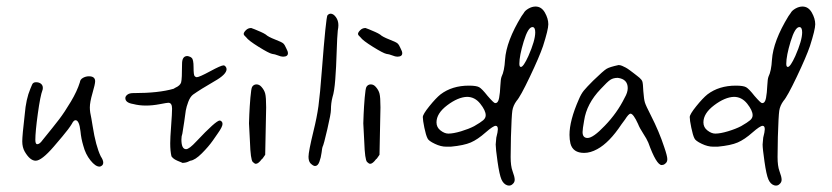

<svg xmlns="http://www.w3.org/2000/svg" viewBox="-20 -623 2608 602"><path d="M261.7 -286.1Q261.7 -302.7 270 -331.1Q278.3 -359.4 278.3 -368.2Q278.3 -383.8 258.8 -383.8Q249 -383.8 240.2 -378.9Q231.4 -374 230.5 -365.2Q221.7 -336.9 202.1 -304.2Q182.6 -271.5 165.5 -249Q148.4 -226.6 113.3 -183.6Q104.5 -170.9 96.7 -170.9Q90.8 -170.9 90.8 -184.6Q90.8 -210 98.6 -266.6Q106.4 -323.2 113.3 -340.8Q114.3 -342.8 114.3 -347.7Q114.3 -355.5 108.4 -360.4Q102.5 -365.2 92.8 -365.2Q83 -365.2 80.1 -356.4Q78.1 -352.5 75.2 -344.7Q61.5 -312.5 57.6 -264.6Q49.8 -198.2 49.8 -179.7Q49.8 -161.1 57.6 -147.5Q74.2 -119.1 91.8 -119.1Q110.4 -119.1 148.4 -163.1Q154.3 -169.9 175.3 -194.8Q196.3 -219.7 205.1 -234.4Q210.9 -246.1 216.8 -246.1Q228.5 -246.1 232.4 -210.9Q234.4 -188.5 241.2 -166Q248 -139.6 263.7 -120.1Q279.3 -100.6 292 -100.6Q295.9 -100.6 299.8 -104Q303.7 -107.4 303.7 -113.3Q303.7 -121.1 295.9 -132.8Q280.3 -165 270.5 -227.5Q267.6 -242.2 266.6 -251Q261.7 -271.5 261.7 -286.1Z M680.7 -418Q672.9 -418 638.7 -399.4Q604.5 -380.9 596.7 -380.9Q593.8 -380.9 590.3 -384.3Q586.9 -387.7 586.9 -412.1Q586.9 -436.5 581.1 -441.4Q579.1 -443.4 576.2 -444.8Q573.2 -446.3 570.3 -446.8Q567.4 -447.3 567.4 -447.3Q550.8 -447.3 550.8 -422.9Q550.8 -375 547.9 -364.7Q544.9 -354.5 529.3 -347.7Q524.4 -344.7 524.4 -344.7Q477.5 -331.1 399.4 -331.1Q398.4 -331.1 397.9 -331.1Q397.5 -331.1 397.5 -331.1Q385.7 -331.1 379.4 -326.2Q373 -321.3 373 -315.4Q373 -300.8 397.5 -296.9Q416 -292 437.5 -292Q458 -292 481 -296.4Q503.9 -300.8 507.8 -300.8Q519.5 -300.8 519.5 -282.2Q519.5 -267.6 516.6 -229Q513.7 -190.4 513.7 -173.8Q513.7 -149.4 517.6 -132.8Q521.5 -127 528.3 -123Q535.2 -119.1 543 -116.2Q550.8 -113.3 551.8 -112.3Q556.6 -112.3 561.5 -113.3Q566.4 -114.3 569.3 -115.7Q572.3 -117.2 574.7 -118.2Q577.1 -119.1 577.1 -119.1Q591.8 -121.1 612.8 -142.1Q633.8 -163.1 647.5 -182.6Q648.4 -184.6 663.1 -205.1Q677.7 -225.6 677.7 -234.4Q677.7 -239.3 674.8 -242.2Q671.9 -245.1 668.9 -245.1Q657.2 -245.1 595.7 -179.7Q573.2 -155.3 563.5 -155.3Q548.8 -155.3 548.8 -185.5Q548.8 -196.3 551.8 -204.1Q553.7 -213.9 557.6 -241.2Q560.5 -264.6 562.5 -276.4Q564.5 -288.1 570.3 -303.7Q576.2 -319.3 585 -326.2Q608.4 -342.8 652.3 -368.2Q690.4 -389.6 690.4 -406.2Q690.4 -410.2 687.5 -414.1Q684.6 -418 680.7 -418Z M752 -505.9Q758.8 -496.1 791 -476.1Q823.2 -456.1 833 -454.1Q841.8 -453.1 851.6 -449.2Q861.3 -445.3 867.2 -445.3Q882.8 -445.3 882.8 -456.1Q882.8 -461.9 877.9 -470.7Q873 -482.4 868.2 -486.8Q863.3 -491.2 842.8 -499Q820.3 -507.8 813.5 -514.6Q807.6 -518.6 797.9 -522.9Q788.1 -527.3 778.3 -531.2Q768.6 -535.2 767.6 -535.2Q757.8 -535.2 751 -528.3Q744.1 -521.5 744.1 -516.6Q744.1 -512.7 752 -505.9ZM799.8 -350.6Q793 -358.4 784.2 -358.4Q775.4 -358.4 770.5 -350.6Q767.6 -345.7 765.1 -316.9Q762.7 -288.1 761.7 -264.6Q760.7 -241.2 760.7 -236.3Q760.7 -227.5 763.7 -178.7Q765.6 -122.1 772.5 -115.2Q778.3 -109.4 782.2 -109.4Q790 -109.4 800.8 -124Q801.8 -123 811.5 -137.7Q814.5 -267.6 814.5 -286.1Q814.5 -318.4 811.5 -329.6Q808.6 -340.8 799.8 -350.6Z M1016.6 -580.1Q1011.7 -580.1 1006.8 -575.2Q1002 -568.4 989.3 -404.3Q983.4 -326.2 978.5 -290.5Q973.6 -254.9 962.9 -211.9Q947.3 -147.5 947.3 -131.8Q947.3 -118.2 953.1 -111.3Q961.9 -102.5 967.8 -102.5Q976.6 -102.5 981.4 -115.7Q986.3 -128.9 988.3 -144.5Q990.2 -160.2 991.2 -162.1Q995.1 -168.9 1006.3 -217.8Q1017.6 -266.6 1017.6 -278.3Q1017.6 -299.8 1022.5 -318.4Q1028.3 -335.9 1031.2 -374Q1034.2 -412.1 1035.6 -460.4Q1037.1 -508.8 1039.1 -527.3Q1041 -537.1 1041 -543.9Q1041 -558.6 1033.2 -569.3Q1025.4 -580.1 1016.6 -580.1Z M1110.4 -505.9Q1117.2 -496.1 1149.4 -476.1Q1181.6 -456.1 1191.4 -454.1Q1200.2 -453.1 1210 -449.2Q1219.7 -445.3 1225.6 -445.3Q1241.2 -445.3 1241.2 -456.1Q1241.2 -461.9 1236.3 -470.7Q1231.4 -482.4 1226.6 -486.8Q1221.7 -491.2 1201.2 -499Q1178.7 -507.8 1171.9 -514.6Q1166 -518.6 1156.2 -522.9Q1146.5 -527.3 1136.7 -531.2Q1127 -535.2 1126 -535.2Q1116.2 -535.2 1109.4 -528.3Q1102.5 -521.5 1102.5 -516.6Q1102.5 -512.7 1110.4 -505.9ZM1158.2 -350.6Q1151.4 -358.4 1142.6 -358.4Q1133.8 -358.4 1128.9 -350.6Q1126 -345.7 1123.5 -316.9Q1121.1 -288.1 1120.1 -264.6Q1119.1 -241.2 1119.1 -236.3Q1119.1 -227.5 1122.1 -178.7Q1124 -122.1 1130.9 -115.2Q1136.7 -109.4 1140.6 -109.4Q1148.4 -109.4 1159.2 -124Q1160.2 -123 1169.9 -137.7Q1172.9 -267.6 1172.9 -286.1Q1172.9 -318.4 1169.9 -329.6Q1167 -340.8 1158.2 -350.6Z M1659.2 -602.5Q1648.4 -602.5 1637.2 -596.2Q1626 -589.8 1622.1 -582Q1620.1 -579.1 1615.2 -572.3Q1567.4 -494.1 1563.5 -435.5Q1561.5 -400.4 1552.7 -382.8Q1549.8 -376 1548.8 -354Q1547.9 -332 1544.9 -315.9Q1542 -299.8 1533.2 -299.8Q1532.2 -299.8 1532.2 -299.8Q1528.3 -299.8 1508.8 -322.3Q1491.2 -344.7 1482.4 -349.6Q1473.6 -354.5 1450.2 -354.5Q1397.5 -354.5 1361.3 -327.1Q1346.7 -315.4 1326.2 -290Q1305.7 -264.6 1305.7 -255.9Q1305.7 -246.1 1310.5 -222.7Q1315.4 -199.2 1320.3 -189.5Q1323.2 -181.6 1343.8 -171.9Q1362.3 -163.1 1378.9 -163.1Q1384.8 -163.1 1393.6 -163.1Q1434.6 -167 1456.1 -176.3Q1477.5 -185.5 1502.9 -208Q1526.4 -228.5 1534.2 -228.5Q1541 -228.5 1541 -217.8Q1541 -210 1536.1 -191.4Q1536.1 -191.4 1534.2 -169.9Q1534.2 -157.2 1540 -116.2Q1545.9 -75.2 1552.2 -60.5Q1558.6 -45.9 1570.3 -42Q1570.3 -42 1576.2 -41Q1578.1 -41 1581.5 -42Q1585 -43 1589.4 -47.9Q1593.8 -52.7 1593.8 -59.6Q1593.8 -68.4 1586.9 -86.9Q1581.1 -102.5 1581.1 -130.9Q1581.1 -140.6 1582 -193.4Q1584 -259.8 1586.4 -275.9Q1588.9 -292 1599.6 -306.6Q1611.3 -319.3 1641.1 -381.8Q1670.9 -444.3 1682.6 -478.5Q1699.2 -530.3 1699.2 -546.9Q1699.2 -564.5 1688.5 -583.5Q1677.7 -602.5 1659.2 -602.5ZM1649.4 -538.1Q1658.2 -538.1 1658.2 -521.5Q1658.2 -496.1 1636.7 -447.3Q1621.1 -413.1 1613.3 -413.1Q1608.4 -413.1 1608.4 -422.9Q1608.4 -448.2 1622.1 -493.2Q1635.7 -538.1 1649.4 -538.1ZM1502.9 -261.7Q1502.9 -252.9 1495.1 -246.1Q1487.3 -239.3 1466.8 -227.5Q1450.2 -218.8 1425.8 -211.4Q1401.4 -204.1 1385.7 -204.1Q1374 -204.1 1361.3 -213.9Q1348.6 -223.6 1348.6 -239.3Q1348.6 -267.6 1382.3 -293Q1416 -318.4 1444.3 -319.3Q1468.8 -319.3 1485.8 -297.9Q1502.9 -276.4 1502.9 -261.7Z M2072.3 -124Q2072.3 -133.8 2062.5 -162.1Q2046.9 -210 2020.5 -261.7Q2004.9 -292 2002 -301.8Q1999 -311.5 1997.1 -336.9Q1996.1 -361.3 1994.1 -367.2Q1992.2 -373 1985.4 -378.9Q1984.4 -379.9 1977.5 -385.3Q1970.7 -390.6 1966.3 -394Q1961.9 -397.5 1954.6 -402.8Q1947.3 -408.2 1941.9 -411.1Q1936.5 -414.1 1930.7 -416.5Q1924.8 -418.9 1920.9 -418.9Q1919.9 -418.9 1918.9 -418.9Q1891.6 -413.1 1881.8 -407.2Q1872.1 -401.4 1839.8 -370.1Q1819.3 -349.6 1810.5 -338.9Q1801.8 -328.1 1794.9 -311.5Q1765.6 -245.1 1765.6 -200.2Q1765.6 -185.5 1768.6 -172.9Q1776.4 -143.6 1811.5 -143.6Q1831.1 -143.6 1852.5 -155.3Q1890.6 -175.8 1928.7 -233.4Q1932.6 -238.3 1939.5 -248Q1951.2 -266.6 1957 -266.6Q1965.8 -266.6 1980.5 -234.4Q1985.4 -221.7 1996.6 -204.6Q2007.8 -187.5 2012.7 -175.8Q2038.1 -105.5 2054.7 -105.5Q2056.6 -105.5 2060.1 -106.4Q2063.5 -107.4 2067.9 -111.8Q2072.3 -116.2 2072.3 -124ZM1806.6 -209Q1806.6 -217.8 1811.5 -245.1Q1819.3 -297.9 1863.3 -343.8Q1884.8 -367.2 1894 -373Q1903.3 -378.9 1917 -378.9Q1917 -378.9 1917 -378.9Q1948.2 -375 1948.2 -346.7Q1948.2 -333 1938.5 -316.4Q1915 -268.6 1876 -228.5Q1839.8 -190.4 1822.3 -190.4Q1806.6 -190.4 1806.6 -209Z M2496.1 -602.5Q2485.4 -602.5 2474.1 -596.2Q2462.9 -589.8 2459 -582Q2457 -579.1 2452.1 -572.3Q2404.3 -494.1 2400.4 -435.5Q2398.4 -400.4 2389.6 -382.8Q2386.7 -376 2385.7 -354Q2384.8 -332 2381.8 -315.9Q2378.9 -299.8 2370.1 -299.8Q2369.1 -299.8 2369.1 -299.8Q2365.2 -299.8 2345.7 -322.3Q2328.1 -344.7 2319.3 -349.6Q2310.5 -354.5 2287.1 -354.5Q2234.4 -354.5 2198.2 -327.1Q2183.6 -315.4 2163.1 -290Q2142.6 -264.6 2142.6 -255.9Q2142.6 -246.1 2147.5 -222.7Q2152.3 -199.2 2157.2 -189.5Q2160.2 -181.6 2180.7 -171.9Q2199.2 -163.1 2215.8 -163.1Q2221.7 -163.1 2230.5 -163.1Q2271.5 -167 2293 -176.3Q2314.5 -185.5 2339.8 -208Q2363.3 -228.5 2371.1 -228.5Q2377.9 -228.5 2377.9 -217.8Q2377.9 -210 2373 -191.4Q2373 -191.4 2371.1 -169.9Q2371.1 -157.2 2377 -116.2Q2382.8 -75.2 2389.2 -60.5Q2395.5 -45.9 2407.2 -42Q2407.2 -42 2413.1 -41Q2415 -41 2418.5 -42Q2421.9 -43 2426.3 -47.9Q2430.7 -52.7 2430.7 -59.6Q2430.7 -68.4 2423.8 -86.9Q2418 -102.5 2418 -130.9Q2418 -140.6 2418.9 -193.4Q2420.9 -259.8 2423.3 -275.9Q2425.8 -292 2436.5 -306.6Q2448.2 -319.3 2478 -381.8Q2507.8 -444.3 2519.5 -478.5Q2536.1 -530.3 2536.1 -546.9Q2536.1 -564.5 2525.4 -583.5Q2514.6 -602.5 2496.1 -602.5ZM2486.3 -538.1Q2495.1 -538.1 2495.1 -521.5Q2495.1 -496.1 2473.6 -447.3Q2458 -413.1 2450.2 -413.1Q2445.3 -413.1 2445.3 -422.9Q2445.3 -448.2 2459 -493.2Q2472.7 -538.1 2486.3 -538.1ZM2339.8 -261.7Q2339.8 -252.9 2332 -246.1Q2324.2 -239.3 2303.7 -227.5Q2287.1 -218.8 2262.7 -211.4Q2238.3 -204.1 2222.7 -204.1Q2210.9 -204.1 2198.2 -213.9Q2185.5 -223.6 2185.5 -239.3Q2185.5 -267.6 2219.2 -293Q2252.9 -318.4 2281.2 -319.3Q2305.7 -319.3 2322.8 -297.9Q2339.8 -276.4 2339.8 -261.7Z"/></svg>

Font: 辰宇落雁體 Thin
Style: Regular
Weight: 100
Designer: Written by Liu, Wei-Chen; Created by Wang, Li-Yu.
Foundry: New Value
Version: Version 1.000